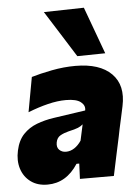

<svg xmlns="http://www.w3.org/2000/svg" viewBox="-55 -819 634 876"><g transform="rotate(-5 262.0 -381.0)"><path d="M127.5 13Q81.5 13 50.8 -9.8Q20 -32.5 8 -70.2Q-4 -108 6 -153.5Q16 -200 41.8 -227Q67.5 -254 103.8 -267.8Q140 -281.5 181 -287.5L327.5 -309Q332.5 -331 312.2 -347.5Q292 -364 244 -364Q205.5 -364 161.5 -353.2Q117.5 -342.5 69.5 -323.5L98.5 -482.5Q136.5 -494 191.8 -504.8Q247 -515.5 300.5 -515.5Q412 -515.5 465.5 -461.8Q519 -408 499 -314Q493 -287.5 487.8 -262Q482.5 -236.5 476.5 -210.5L470 -178Q461.5 -138.5 452 -94.5Q442.5 -50.5 432 0H276.5L279.5 -70H267Q213.5 13 127.5 13ZM224 -129Q244.5 -129 262.5 -140.8Q280.5 -152.5 294.5 -173.5L310.5 -247Q301 -238.5 287.8 -233Q274.5 -227.5 243.5 -220.5Q223 -215.5 206.2 -206.2Q189.5 -197 185.5 -175Q181.5 -152.5 193.8 -140.8Q206 -129 224 -129ZM313.5 -559Q282 -610 247.8 -663.5Q213.5 -717 179 -772.5L362.5 -776.5Q382 -722.5 402 -668.8Q422 -615 441.5 -561Z"/></g></svg>

Font: Commissioner ExtraBold
Style: Italic
Weight: 800
Italic angle: -12°
Designer: Kostas Bartsokas
Foundry: Kostas Bartsokas
Version: Version 1.000; ttfautohint (v1.8.3)